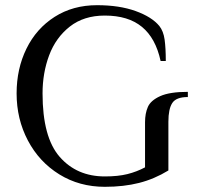

<svg xmlns="http://www.w3.org/2000/svg" viewBox="-20 -700 760 740"><path d="M44 -340Q44 -435 82 -512.5Q120 -590 190.5 -635Q261 -680 354 -680Q440 -680 502.5 -657.5Q565 -635 594 -600Q610 -580 614.5 -547Q619 -514 619 -465H599Q580 -553 527 -596.5Q474 -640 384 -640Q303 -640 249 -597.5Q195 -555 169.5 -487Q144 -419 144 -340Q144 -171 210 -95.5Q276 -20 384 -20Q435 -20 471 -29Q507 -38 539 -55V-229Q539 -263 550 -288Q561 -313 597.5 -329.5Q634 -346 704 -346V-326Q659 -326 644 -303Q629 -280 629 -231V-43Q575 -10 516 5Q457 20 384 20Q286 20 208.5 -28Q131 -76 87.5 -158.5Q44 -241 44 -340Z"/></svg>

Font: ZCOOL XiaoWei
Style: Regular
Weight: 400
Version: Version 1.000